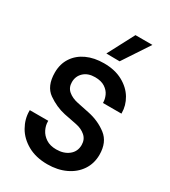

<svg xmlns="http://www.w3.org/2000/svg" viewBox="-230 -1077 1062 1198"><g transform="rotate(30 301.0 -477.5)"><path d="M46 -223V-229H179V-223Q179 -195 193 -166.5Q207 -138 236.5 -118.5Q266 -99 311 -99Q365 -99 400 -127Q435 -155 435 -202Q435 -242 407.5 -266Q380 -290 339 -298L248 -316Q183 -330 123.5 -371.5Q64 -413 64 -511Q64 -573 94.5 -619Q125 -665 178.5 -689.5Q232 -714 302 -714Q381 -714 437.5 -683Q494 -652 523 -603Q552 -554 552 -500V-496H419V-499Q419 -523 407.5 -549Q396 -575 368.5 -593Q341 -611 297 -611Q246 -611 216 -583Q186 -555 186 -512Q186 -473 213 -450Q240 -427 283 -418L370 -400Q447 -384 504.5 -339.5Q562 -295 562 -205Q562 -142 529.5 -93.5Q497 -45 439.5 -18Q382 9 309 9Q226 9 166.5 -24.5Q107 -58 76.5 -111.5Q46 -165 46 -223ZM283 -774 383 -964H505L379 -773Z"/></g></svg>

Font: Be Vietnam SemiBold
Style: Regular
Weight: 600
Designer: Gabriel Lam
Foundry: TypeRant
Version: Version 4.000